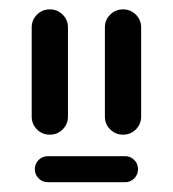

<svg xmlns="http://www.w3.org/2000/svg" viewBox="-20 -543 364 404"><path d="M200.7 -297.8V-485.2Q200.7 -501.1 211.9 -512.2Q223 -523.3 238.9 -523.3Q254.8 -523.3 265.9 -512.2Q277 -501.1 277 -485.2V-297.8Q277 -281.9 265.9 -270.7Q254.8 -259.6 238.9 -259.6Q223 -259.6 211.9 -270.7Q200.7 -281.9 200.7 -297.8ZM46.7 -297.8V-485.2Q46.7 -501.1 57.8 -512.2Q68.9 -523.3 84.8 -523.3Q100.7 -523.3 111.9 -512.2Q123 -501.1 123 -485.2V-297.8Q123 -281.9 111.9 -270.7Q100.7 -259.6 84.8 -259.6Q68.9 -259.6 57.8 -270.7Q46.7 -281.9 46.7 -297.8ZM270.4 -187Q270.4 -175.6 262.4 -167.6Q254.4 -159.6 243.3 -159.6H80.7Q69.3 -159.6 61.3 -167.6Q53.3 -175.6 53.3 -187Q53.3 -198.5 61.3 -206.5Q69.3 -214.4 80.7 -214.4H243.3Q254.4 -214.4 262.4 -206.5Q270.4 -198.5 270.4 -187Z"/></svg>

Font: 26F Galaxy Hebrew
Style: Bold
Weight: 700
Designer: C₂₉H₂₅N₃O₅
Version: Version 1.000